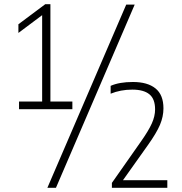

<svg xmlns="http://www.w3.org/2000/svg" viewBox="-20 -830 870 918"><path d="M221 -344.5H326V-308H71V-344.5H181.5V-757.5L68 -672.5V-714L196.5 -810H221ZM206.5 68 583.5 -808H624L247.5 68ZM780 31.5V68H515V44.5L655 -155Q690.5 -205.5 706 -240Q721.5 -274.5 721.5 -307Q721.5 -357 694.2 -379.2Q667 -401.5 612.5 -401.5Q556.5 -401.5 509 -382V-419.5Q550.5 -438 615.5 -438Q685.5 -438 723.5 -407.2Q761.5 -376.5 761.5 -312Q761.5 -272.5 744.8 -233Q728 -193.5 687 -136L568 31.5Z"/></svg>

Font: Encode Sans Semi Condensed ExLight
Style: Regular
Weight: 275
Width: 4
Designer: Multiple Designers
Foundry: Impallari Type
Version: Version 2.000